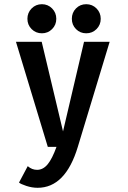

<svg xmlns="http://www.w3.org/2000/svg" viewBox="-20 -699 610 914"><path d="M179.5 -540.5Q150.5 -540.5 130.5 -560.5Q110.5 -580.5 110.5 -609.5Q110.5 -638.5 130.5 -658.8Q150.5 -679 179.5 -679Q208 -679 228 -658.8Q248 -638.5 248 -609.5Q248 -580.5 228 -560.5Q208 -540.5 179.5 -540.5ZM322 -609.5Q322 -639 341.8 -659Q361.5 -679 390.5 -679Q419.5 -679 439.5 -658.8Q459.5 -638.5 459.5 -609.5Q459.5 -580.5 439.5 -560.5Q419.5 -540.5 390.5 -540.5Q361.5 -540.5 341.8 -560.5Q322 -580.5 322 -609.5ZM178.5 -500 280 -73.5 380 -500H502L350.5 0Q291.5 195 159 195Q132.5 195 105.2 186Q78 177 70.5 170L112 92Q132 109.5 156.5 109.5Q185 109.5 206.8 83.2Q228.5 57 249 0H207.5L56 -500Z"/></svg>

Font: League Mono Narrow Medium
Style: Regular
Weight: 500
Width: 3
Designer: Tyler Finck
Foundry: The League of Moveable Type / Tyler Finck
Version: Version 2.210